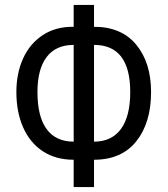

<svg xmlns="http://www.w3.org/2000/svg" viewBox="-20 -744 676 774"><path d="M359 -636Q470 -636 529.5 -563.5Q589 -491 589 -373Q589 -249 529.5 -174.5Q470 -100 359 -100V10H277V-100Q205 -100 153 -134Q101 -168 73.5 -230Q46 -292 46 -373Q46 -448 73 -508Q100 -568 152.5 -602.5Q205 -637 277 -636V-724H359ZM131 -373Q131 -274 168 -223.5Q205 -173 277 -173V-563Q205 -563 168 -514Q131 -465 131 -373ZM359 -173Q430 -173 467.5 -224Q505 -275 505 -373Q505 -563 359 -563Z"/></svg>

Font: Noto Sans UI Cond
Style: Regular
Weight: 400
Width: 3
Designer: Monotype Design Team
Foundry: Monotype Imaging Inc.
Version: Version 1.001